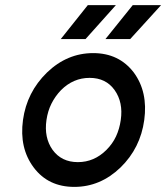

<svg xmlns="http://www.w3.org/2000/svg" viewBox="-20 -720 651 752"><path d="M393 -567H490L611 -700H500ZM218 -567H315L434 -700H324ZM331 -415Q395 -415 429 -367Q463 -319 453 -250Q448 -215 434.5 -186Q421 -157 397 -133Q349 -85 285 -85Q221 -85 186 -133Q152 -181 162 -250Q167 -285 181.5 -314Q196 -343 219 -367Q267 -415 331 -415ZM345 -512Q243 -512 164 -436Q85 -359 70 -250Q55 -140 112 -64Q169 12 271 12Q373 12 452 -64Q530 -140 545 -250Q560 -360 504 -436Q446 -512 345 -512Z"/></svg>

Font: Unageo
Style: Medium-Italic
Weight: 500
Designer: Richard Sepsi
Foundry: Richard Sepsi
Version: Version 2.000